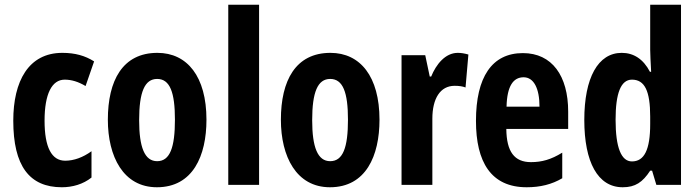

<svg xmlns="http://www.w3.org/2000/svg" viewBox="-20 -780 2949 810"><path d="M241 10C286 10 331 -3 366 -31V-142C330 -116 292 -102 255 -102C198 -102 168 -158 168 -271C168 -384 199 -444 253 -444C282 -444 311 -435 341 -417L377 -521C339 -545 297 -557 243 -557C100 -557 36 -437 36 -271C36 -80 104 10 241 10Z M851 -275C851 -457 770 -557 644 -557C497 -557 435 -440 435 -275C435 -120 500 10 642 10C794 10 851 -123 851 -275ZM567 -273C567 -391 590 -447 643 -447C697 -447 718 -390 718 -275C718 -158 697 -100 643 -100C590 -100 567 -159 567 -273Z M1073 0V-760H943V0Z M1581 -275C1581 -457 1500 -557 1374 -557C1227 -557 1165 -440 1165 -275C1165 -120 1230 10 1372 10C1524 10 1581 -123 1581 -275ZM1297 -273C1297 -391 1320 -447 1373 -447C1427 -447 1448 -390 1448 -275C1448 -158 1427 -100 1373 -100C1320 -100 1297 -159 1297 -273Z M1911 -557C1859 -557 1820 -509 1799 -457H1793L1774 -547H1674V0H1804V-279C1804 -364 1837 -418 1898 -418C1916 -418 1931 -416 1944 -411L1956 -550C1938 -555 1925 -557 1911 -557Z M2186 -556C2055 -556 1988 -454 1988 -270C1988 -97 2051 10 2202 10C2259 10 2308 -2 2352 -28V-136C2305 -107 2266 -96 2220 -96C2150 -96 2117 -140 2116 -236H2377V-309C2377 -460 2309 -556 2186 -556ZM2189 -454C2232 -454 2256 -407 2256 -330H2117C2119 -418 2146 -454 2189 -454Z M2607 10C2660 10 2691 -11 2723 -60H2731L2749 0H2853V-760H2723V-570C2723 -549 2725 -519 2727 -477H2722C2694 -531 2653 -557 2603 -557C2503 -557 2445 -452 2445 -274C2445 -96 2502 10 2607 10ZM2646 -99C2601 -99 2577 -157 2577 -275C2577 -386 2599 -444 2646 -444C2700 -444 2723 -396 2723 -288V-257C2723 -148 2698 -99 2646 -99Z"/></svg>

Font: Noto Sans Armenian ExtraCondensed
Style: Regular
Weight: 400
Width: 2
Designer: Monotype Design Team
Foundry: Monotype Imaging Inc.
Version: Version 2.008